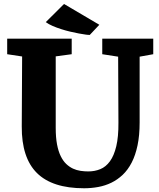

<svg xmlns="http://www.w3.org/2000/svg" viewBox="-20 -958 822 991"><path d="M310.5 -937.5 492.7 -830.1 443.4 -777.8Q438 -777.3 422.9 -779.3Q407.7 -781.2 387 -785.2Q366.2 -789.1 342.3 -794.7Q318.4 -800.3 294.9 -807.9Q271.5 -815.4 250.7 -824.5Q230 -833.5 216.3 -843.8ZM94.2 -666.5 17.1 -678.2V-758.3H350.1V-678.2L267.6 -667V-297.9Q267.6 -248.5 274.4 -212.6Q281.2 -176.8 293.5 -151.9Q305.7 -127 322 -111.6Q338.4 -96.2 356.9 -87.6Q375.5 -79.1 395.5 -76.2Q415.5 -73.2 435.5 -73.2Q469.2 -73.2 497.8 -85Q526.4 -96.7 547.4 -125.5Q568.4 -154.3 580.1 -202.9Q591.8 -251.5 591.3 -325.2L589.8 -665.5L507.8 -678.2V-758.3H771V-678.2L700.7 -665.5V-325.7Q700.7 -258.8 689.9 -207.8Q679.2 -156.7 659.7 -118.9Q640.1 -81.1 613.3 -55.7Q586.4 -30.3 554.7 -14.9Q522.9 0.5 487.1 7.1Q451.2 13.7 414.1 13.7Q250 13.7 170.7 -64.9Q91.3 -143.6 92.3 -305.2Z"/></svg>

Font: Merriweather
Style: Heavy
Weight: 900
Version: Version 1.003